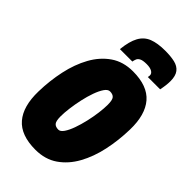

<svg xmlns="http://www.w3.org/2000/svg" viewBox="-277 -1009 1104 1104"><g transform="rotate(45 275.0 -457.5)"><path d="M247 8Q129 8 74.5 -55.5Q20 -119 23 -242Q25 -331 43 -414.5Q61 -498 97.5 -564Q134 -630 190.5 -669Q247 -708 326 -708Q444 -708 498.5 -644.5Q553 -581 550 -459Q548 -369 530 -285.5Q512 -202 475.5 -136Q439 -70 382.5 -31Q326 8 247 8ZM259 -167Q275 -167 290 -189Q305 -211 317.5 -246Q330 -281 339.5 -322Q349 -363 354 -402Q359 -441 359 -469Q359 -508 348 -520.5Q337 -533 314 -533Q297 -533 282 -511Q267 -489 254.5 -454Q242 -419 233 -378Q224 -337 219 -298Q214 -259 214 -231Q214 -192 225 -179.5Q236 -167 259 -167ZM373 -923Q418 -923 450.5 -915.5Q483 -908 500.5 -885.5Q518 -863 518 -820Q518 -788 509 -745H409Q410 -751 410.5 -754.5Q411 -758 411 -760Q411 -775 395.5 -784Q380 -793 352 -793Q322 -793 308 -786Q294 -779 289.5 -768Q285 -757 283 -745H182Q189 -814 210.5 -853Q232 -892 271.5 -907.5Q311 -923 373 -923Z"/></g></svg>

Font: Georama SemiCondensed Black
Style: Italic
Weight: 900
Width: 4
Italic angle: -9°
Designer: Jean-Baptiste Levee
Foundry: Production Type
Version: Version 1.000